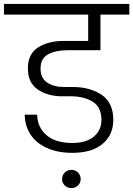

<svg xmlns="http://www.w3.org/2000/svg" viewBox="-49 -760 674 971"><path d="M291 -506Q234 -506 195 -485.5Q156 -465 156 -413Q156 -365 189.5 -342.5Q223 -320 275 -320H320Q406 -320 465 -280.5Q524 -241 524 -153Q524 -79 470.5 -33Q417 13 317 13Q243 13 188.5 -11.5Q134 -36 105.5 -79.5Q77 -123 76 -180H139Q140 -117 185.5 -77Q231 -37 316 -37Q388 -37 426 -69.5Q464 -102 464 -153Q464 -218 420 -245.5Q376 -273 309 -273H267Q193 -273 142.5 -307Q92 -341 92 -414Q92 -487 143.5 -520Q195 -553 272 -553H397V-686H-29V-740H605V-686H459V-506ZM359 146Q359 165 345.5 178Q332 191 312 191Q292 191 278.5 178Q265 165 265 146Q265 126 278.5 112.5Q292 99 312 99Q332 99 345.5 112.5Q359 126 359 146Z"/></svg>

Font: Fz Poppins Light
Style: Regular
Weight: 300
Designer: Ninad Kale (Devanagari), Jonny Pinhorn (Latin)
Foundry: Indian Type Foundry
Version: Vit hóa bi Vntype.Com & FontZin.Com